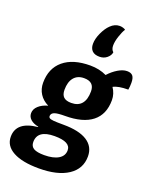

<svg xmlns="http://www.w3.org/2000/svg" viewBox="-228 -979 1021 1288"><g transform="rotate(20 282.5 -335.0)"><path d="M597 -495Q525 -495 491 -476Q518 -436 518 -391Q518 -289 452 -236.5Q386 -184 258 -184Q208 -184 186.5 -177Q165 -170 162 -153Q160 -141 167.5 -135Q175 -129 197.5 -127Q220 -125 269 -125Q380 -125 438 -88Q496 -51 496 19Q496 108 421 157.5Q346 207 213 207Q94 207 29 171.5Q-36 136 -36 71Q-36 -37 114 -52V-55Q78 -62 58 -80Q38 -98 38 -124Q38 -153 63 -176Q88 -199 129 -210Q88 -230 66 -264.5Q44 -299 44 -343Q44 -446 112 -503Q180 -560 303 -560Q368 -560 420 -535Q450 -568 484.5 -588.5Q519 -609 548 -609Q576 -609 588.5 -594Q601 -579 601 -544Q601 -518 597 -495ZM366 -398Q366 -466 293 -466Q246 -466 220.5 -435Q195 -404 195 -348Q195 -313 212.5 -296.5Q230 -280 267 -280Q316 -280 341 -310Q366 -340 366 -398ZM118 53Q118 84 141.5 97.5Q165 111 216 111Q281 111 317.5 89Q354 67 354 27Q354 -33 240 -33Q118 -33 118 53ZM269 -703Q269 -739 288.5 -781.5Q308 -824 333 -848Q362 -877 398 -877Q409 -877 421 -873.5Q433 -870 439 -865Q425 -843 412.5 -805Q400 -767 400 -739Q400 -710 417 -696Q414 -673 392 -654.5Q370 -636 339 -636Q304 -636 286.5 -653.5Q269 -671 269 -703Z"/></g></svg>

Font: Krub
Style: Bold Italic
Weight: 700
Italic angle: -8°
Designer: Ekaluck Peanpanawate
Foundry: Cadson Demak Co.,Ltd.
Version: Version 1.000; ttfautohint (v1.6)